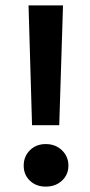

<svg xmlns="http://www.w3.org/2000/svg" viewBox="-20 -684 333 713"><path d="M91 -13Q68 -35 68 -69Q68 -103 91 -126Q114 -149 150 -149Q186 -149 210 -126Q234 -103 234 -69Q234 -35 210 -13Q186 9 150 9Q114 9 91 -13ZM86 -664H214L200 -219H99Z"/></svg>

Font: Karmilla
Style: Bold
Weight: 700
Designer: Jonathan Pinhorn
Version: Version 1.000